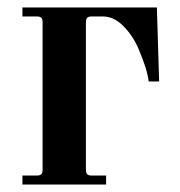

<svg xmlns="http://www.w3.org/2000/svg" viewBox="-20 -494 482 514"><path d="M40 0V-24H78Q87 -24 90.5 -27.5Q94 -31 94 -40V-434Q94 -443 90.5 -446.5Q87 -450 78 -450H40V-474H400L406 -276H378Q374 -310 350 -365Q336 -398 310.5 -424Q285 -450 255 -450H226Q217 -450 213.5 -446.5Q210 -443 210 -434V-40Q210 -31 213.5 -27.5Q217 -24 226 -24H264V0Z"/></svg>

Font: Old Standard TT
Style: Bold
Weight: 700
Designer: Alexey Kryukov <alexios@thessalonica.org.ru>
Version: Version 2.2